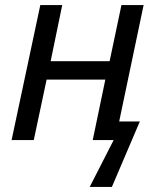

<svg xmlns="http://www.w3.org/2000/svg" viewBox="-20 -556 619 762"><path d="M336 186 431 0H348L398 -240H165L114 0H26L140 -536H227L181 -313H415L462 -536H550L453 -74H535L424 186Z"/></svg>

Font: Noto Sans Display
Style: Italic
Weight: 400
Italic angle: -12°
Designer: Monotype Design Team
Foundry: Monotype Imaging Inc.
Version: Version 2.003